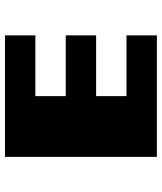

<svg xmlns="http://www.w3.org/2000/svg" viewBox="42 -708 665 790"><g transform="rotate(-90 375.0 -312.5)"><path d="M125 0V-625H625V-500H375V-375H625V-250H375V-125H625V0Z"/></g></svg>

Font: Silkscreen
Style: Bold
Weight: 700
Designer: Jason Kottke
Foundry: Jason Kottke
Version: Version 1.001; ttfautohint (v1.8.4.7-5d5b)